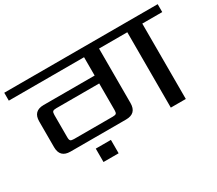

<svg xmlns="http://www.w3.org/2000/svg" viewBox="-148 -888 1402 1242"><g transform="rotate(-30 553.0 -267.5)"><path d="M312 87V-13H425V87ZM221 -137H511Q530 -137 536 -143Q542 -149 542 -168V-367H221Q202 -367 195.5 -361Q189 -355 189 -336V-168Q189 -149 195.5 -143Q202 -137 221 -137ZM1126 -622V-563H977V0H865V-563H654V-156Q654 -78 576 -78H161Q83 -78 83 -156V-348Q83 -426 161 -426H542V-563H-20V-622Z"/></g></svg>

Font: Sarpanch Medium
Style: Regular
Weight: 500
Designer: Manushi Parikh (Devanagari and Latin), Jyotish Sonowal (Devanagari)
Foundry: Indian Type Foundry
Version: Version 2.004;PS 1.0;hotconv 1.0.78;makeotf.lib2.5.61930; tt